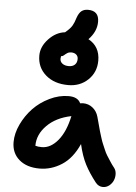

<svg xmlns="http://www.w3.org/2000/svg" viewBox="-65 -1037 798 1123"><g transform="rotate(5 334.0 -475.5)"><path d="M328.1 -539.1Q246.1 -539.1 195.6 -583Q145 -627 145 -696.8Q145 -749 187.5 -794.2Q230 -839.4 283.2 -845.2Q286.1 -847.2 292 -853Q313.5 -871.6 323.7 -888.9Q334 -906.2 342.8 -936Q353 -964.8 367.9 -976.3Q382.8 -987.8 405.8 -987.8Q470.2 -987.8 470.2 -922.9Q470.2 -865.7 422.9 -816.9Q491.2 -779.8 491.2 -696.8Q491.2 -628.9 444.6 -584Q397.9 -539.1 328.1 -539.1ZM270 -689Q270 -671.4 284.2 -660.6Q298.3 -649.9 321.8 -649.9Q344.2 -649.9 357.2 -662.1Q370.1 -674.3 370.1 -695.8Q370.1 -711.9 359.1 -721.4Q348.1 -731 329.1 -731Q315.9 -731 305.9 -724.4Q295.9 -717.8 288.6 -710.9Q281.2 -704.1 273.9 -704.1H272Q270 -694.3 270 -689ZM203.1 -38.1Q128.4 -38.1 83.7 -76.4Q39.1 -114.7 39.1 -179.2Q39.1 -230 64.2 -283.4Q89.4 -336.9 129.6 -379.2Q169.9 -421.4 225.3 -448.2Q280.8 -475.1 336.9 -475.1Q391.1 -475.1 407.2 -439Q418.9 -440.9 423.8 -440.9Q457 -440.9 481.2 -421.1Q505.4 -401.4 514.2 -370.1Q516.1 -363.8 525.4 -329.1Q534.7 -294.4 536.6 -287.8Q538.6 -281.2 547.1 -253.4Q555.7 -225.6 560.1 -216.3Q564.5 -207 573.7 -184.3Q583 -161.6 591.6 -148.4Q600.1 -135.3 612.1 -116.5Q624 -97.7 638.2 -80.1Q648.9 -66.4 649.9 -46.1Q650.9 -25.9 643.3 -7.6Q635.7 10.7 619.4 23.9Q603 37.1 582 37.1Q556.6 37.1 539.1 15.1Q498.5 -36.6 473.9 -84.2Q449.2 -131.8 433.1 -202.1Q395 -116.7 333.7 -77.4Q272.5 -38.1 203.1 -38.1ZM168 -169.9V-168.9Q182.1 -164.1 206.1 -164.1Q257.3 -164.1 300 -215.1Q342.8 -266.1 362.8 -359.9Q273.4 -341.8 220.7 -288.6Q168 -235.4 168 -169.9Z"/></g></svg>

Font: Shantell Sans Irregular
Style: Regular
Weight: 600
Designer: Stephen Nixon, Anya Danilova, Shantell Martin
Foundry: Arrow Type
Version: Version 1.006;[9816181b4]